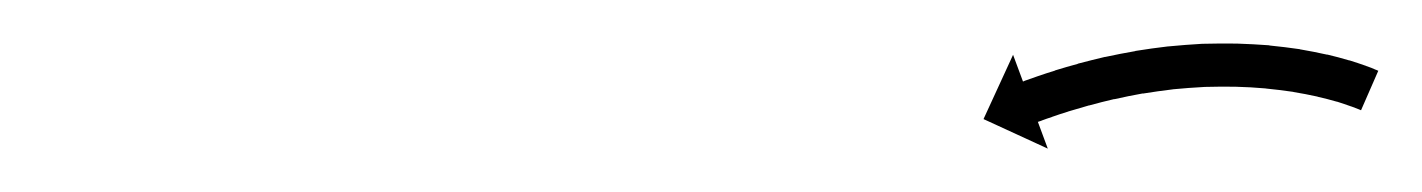

<svg xmlns="http://www.w3.org/2000/svg" viewBox="-20 -548 659 89"><path d="M610 -497.3C610.3 -497.1 610.6 -497 610.9 -496.9L618.9 -515.2C618.6 -515.3 618.3 -515.4 618 -515.6C618 -515.6 618 -515.6 618 -515.6C617.9 -515.6 617.9 -515.6 617.9 -515.6C616.4 -516.3 614.8 -516.9 613.3 -517.4C613.3 -517.4 613.3 -517.4 613.2 -517.5C613.2 -517.5 613.1 -517.5 613.1 -517.5C610.6 -518.4 608.1 -519.2 605.6 -520C605.6 -520 605.5 -520 605.5 -520C605.4 -520 605.4 -520 605.4 -520C602 -521 598.7 -521.9 595.3 -522.7C595.3 -522.7 595.2 -522.7 595.2 -522.7C595.1 -522.7 595 -522.7 595 -522.7C591 -523.6 586.9 -524.4 582.8 -525.1C582.8 -525.1 582.7 -525.1 582.7 -525.1C582.6 -525.2 582.5 -525.2 582.5 -525.2C577.9 -525.9 573.3 -526.4 568.6 -526.9C568.6 -526.9 568.6 -526.9 568.5 -526.9C568.4 -526.9 568.4 -527 568.4 -527C563.4 -527.4 558.4 -527.6 553.3 -527.8C553.3 -527.8 553.3 -527.8 553.2 -527.8C553.2 -527.8 553.1 -527.8 553.1 -527.8C547.9 -527.9 542.7 -527.8 537.5 -527.7C537.5 -527.7 537.4 -527.7 537.4 -527.7C537.3 -527.7 537.3 -527.7 537.3 -527.7C532.1 -527.4 526.9 -527 521.7 -526.5C521.7 -526.5 521.6 -526.5 521.6 -526.5C521.5 -526.5 521.5 -526.5 521.5 -526.5C516.4 -525.9 511.4 -525.2 506.4 -524.4C506.4 -524.4 506.4 -524.4 506.3 -524.4C506.3 -524.4 506.2 -524.3 506.2 -524.3C501.6 -523.5 496.9 -522.6 492.3 -521.6C492.3 -521.6 492.2 -521.6 492.2 -521.6C492.1 -521.6 492.1 -521.6 492.1 -521.6C488 -520.6 483.8 -519.6 479.7 -518.5C479.7 -518.5 479.7 -518.5 479.6 -518.5C479.6 -518.4 479.6 -518.4 479.6 -518.4C476.1 -517.5 472.6 -516.4 469.2 -515.4C469.2 -515.4 469.2 -515.4 469.1 -515.4C469.1 -515.4 469.1 -515.3 469.1 -515.3C466.4 -514.5 463.8 -513.6 461.1 -512.7C461.1 -512.7 461.1 -512.7 461.1 -512.7C461.1 -512.7 461.1 -512.7 461.1 -512.7C459.4 -512.1 457.7 -511.5 456 -510.9L456 -510.9L456 -510.9C455.4 -510.7 454.8 -510.5 454.2 -510.2L449.6 -522.6L435.9 -492.8L465.7 -479.1L461.1 -491.5C461.7 -491.7 462.3 -491.9 462.9 -492.1L462.8 -492.1L462.8 -492.1C464.4 -492.7 466.1 -493.3 467.7 -493.8C467.7 -493.8 467.7 -493.8 467.6 -493.8C467.6 -493.8 467.6 -493.8 467.6 -493.8C470.1 -494.7 472.6 -495.5 475.2 -496.3C475.2 -496.3 475.2 -496.3 475.1 -496.3C475.1 -496.3 475.1 -496.3 475.1 -496.3C478.4 -497.3 481.7 -498.2 485 -499.2C485 -499.2 484.9 -499.2 484.9 -499.2C484.9 -499.2 484.8 -499.1 484.8 -499.1C488.8 -500.2 492.7 -501.2 496.6 -502.1C496.6 -502.1 496.6 -502.1 496.6 -502.1C496.5 -502.1 496.5 -502 496.5 -502C500.9 -503 505.3 -503.9 509.8 -504.7C509.8 -504.7 509.7 -504.6 509.7 -504.6C509.6 -504.6 509.6 -504.6 509.6 -504.6C514.3 -505.4 519.1 -506 523.8 -506.6C523.8 -506.6 523.8 -506.6 523.7 -506.6C523.7 -506.6 523.6 -506.6 523.6 -506.6C528.5 -507.1 533.4 -507.4 538.4 -507.7C538.4 -507.7 538.3 -507.7 538.3 -507.7C538.2 -507.7 538.1 -507.7 538.1 -507.7C543 -507.8 547.9 -507.9 552.9 -507.8C552.9 -507.8 552.8 -507.8 552.7 -507.8C552.7 -507.8 552.6 -507.8 552.6 -507.8C557.3 -507.7 562.1 -507.4 566.8 -507C566.8 -507 566.7 -507 566.6 -507C566.6 -507 566.5 -507 566.5 -507C570.9 -506.6 575.2 -506 579.6 -505.4C579.6 -505.4 579.5 -505.4 579.5 -505.4C579.4 -505.4 579.3 -505.4 579.3 -505.4C583.2 -504.8 587 -504 590.8 -503.2C590.8 -503.2 590.7 -503.2 590.7 -503.2C590.6 -503.2 590.6 -503.2 590.6 -503.2C593.7 -502.5 596.8 -501.7 599.9 -500.8C599.9 -500.8 599.8 -500.8 599.8 -500.8C599.7 -500.8 599.7 -500.9 599.7 -500.9C602 -500.2 604.2 -499.4 606.5 -498.6C606.5 -498.6 606.4 -498.6 606.4 -498.7C606.4 -498.7 606.3 -498.7 606.3 -498.7C607.6 -498.2 608.9 -497.7 610.2 -497.2C610.2 -497.2 610.1 -497.2 610.1 -497.2C610.1 -497.2 610 -497.3 610 -497.3Z"/></svg>

Font: FRB American Cursive Just Arrows
Style: Bold Italic
Weight: 700
Italic angle: -25°
Version: Version 2.0;Modular Font Editor K font №1